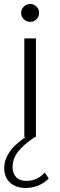

<svg xmlns="http://www.w3.org/2000/svg" viewBox="-20 -695 306 975"><path d="M133.8 -584Q114.7 -584 101.1 -597.2Q87.4 -610.4 87.4 -628.9Q87.4 -648.4 101.1 -661.6Q114.7 -674.8 133.8 -674.8Q151.9 -674.8 165.3 -661.6Q178.7 -648.4 178.7 -628.9Q178.7 -610.4 165.3 -597.2Q151.9 -584 133.8 -584ZM207.5 181.2 227.5 211.4Q179.2 259.8 106.4 259.8Q57.6 257.8 29.5 231Q1.5 204.1 1.5 157.7Q1.5 125.5 16.8 96.4Q32.2 67.4 53.7 46.4Q75.2 25.4 109.9 0H103.5V-500H162.6V0H158.7Q133.8 16.6 116 31Q98.1 45.4 80.3 64.7Q62.5 84 53.2 106.2Q43.9 128.4 43.9 152.3Q43.9 185.1 61.8 204.3Q79.6 223.6 113.8 223.6Q168.9 223.6 207.5 181.2Z"/></svg>

Font: Now Alt Light
Style: Regular
Weight: 300
Designer: Alfredo Marco Pradil
Foundry: Alfredo Marco Pradil
Version: Version 1.002;PS 001.002;hotconv 1.0.88;makeotf.lib2.5.64775